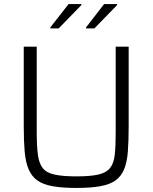

<svg xmlns="http://www.w3.org/2000/svg" viewBox="-20 -918 752 946"><path d="M357 8Q286 8 239 -0.5Q192 -9 164 -29Q136 -49 121 -84Q106 -119 101.5 -171.5Q97 -224 97 -298V-688H161V-266Q161 -199 166.5 -156.5Q172 -114 190 -90.5Q208 -67 248 -58Q288 -49 357 -49Q426 -49 465 -58Q504 -67 522.5 -90.5Q541 -114 545.5 -156.5Q550 -199 550 -266V-688H614V-298Q614 -224 610 -171.5Q606 -119 591.5 -84Q577 -49 549 -29Q521 -9 474 -0.5Q427 8 357 8ZM228 -778V-783L318 -898H381V-893L269 -778ZM404 -778V-783L493 -898H557V-893L445 -778Z"/></svg>

Font: Saira Thin Light
Style: Regular
Weight: 300
Version: Version 1.101